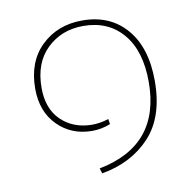

<svg xmlns="http://www.w3.org/2000/svg" viewBox="-67 -599 698 688"><g transform="rotate(-10 282.0 -255.0)"><path d="M251 21 245 2Q472 -42 472 -273Q472 -386 419 -448.5Q366 -511 275 -511Q196 -511 143 -460Q90 -409 90 -318Q90 -243 132.5 -201Q175 -159 241 -157Q273 -156 306 -167L309 -148Q276 -135 243 -135Q167 -135 117 -185.5Q67 -236 67 -319Q67 -417 126 -474Q185 -531 275 -531Q376 -531 435 -462.5Q494 -394 494 -273Q494 -142 427 -70Q360 2 251 21Z"/></g></svg>

Font: FiraGO Thin
Style: Regular
Weight: 100
Designer: bBox Type
Foundry: bBox Type GmbH
Version: Version 1.001;PS 001.001;hotconv 1.0.88;makeotf.lib2.5.64775